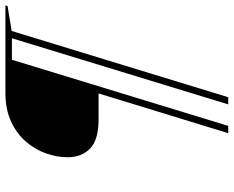

<svg xmlns="http://www.w3.org/2000/svg" viewBox="-97 -658 864 710"><g transform="rotate(-90 335.0 -303.0)"><path d="M224.5 109H197.5L344.5 -370.5H249.5Q172 -370.5 140.2 -402.2Q108.5 -434 108.5 -485Q108.5 -525 123 -565.5Q137.5 -606 167 -640Q196.5 -674 241.5 -694.5Q286.5 -715 347.5 -715H670L667.5 -707L575.5 -692L330.5 109H304L548.5 -691H469Z"/></g></svg>

Font: Newsreader Display Light
Style: Italic
Weight: 300
Italic angle: -17°
Designer: Hugues Gentile
Foundry: Production Type
Version: Version 1.001